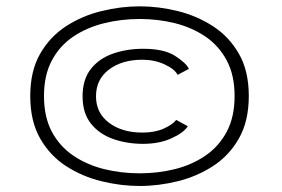

<svg xmlns="http://www.w3.org/2000/svg" viewBox="-20 -660 912 622"><path d="M432.5 -57.5Q371.5 -57.5 309 -72.8Q246.5 -88 194.2 -121.8Q142 -155.5 110 -211.5Q78 -267.5 78 -349Q78 -430 110 -485.8Q142 -541.5 194.2 -575.2Q246.5 -609 309 -624.2Q371.5 -639.5 432.5 -639.5Q493.5 -639.5 555.5 -624.2Q617.5 -609 669.8 -575.2Q722 -541.5 754 -485.8Q786 -430 786 -349Q786 -267.5 754 -211.5Q722 -155.5 669.8 -121.8Q617.5 -88 555.5 -72.8Q493.5 -57.5 432.5 -57.5ZM432.5 -98.5Q492 -98.5 547 -112.2Q602 -126 645.5 -155.8Q689 -185.5 714.5 -233.2Q740 -281 740 -349Q740 -416.5 714.5 -464.2Q689 -512 645.5 -541.5Q602 -571 547 -584.8Q492 -598.5 432.5 -598.5Q373 -598.5 317.2 -584.8Q261.5 -571 217.5 -541.5Q173.5 -512 148 -464.2Q122.5 -416.5 122.5 -349Q122.5 -281 148 -233.2Q173.5 -185.5 217.5 -155.8Q261.5 -126 317.2 -112.2Q373 -98.5 432.5 -98.5ZM443.5 -194Q390.5 -194 345.8 -210Q301 -226 274.2 -260Q247.5 -294 247.5 -348Q247.5 -402.5 274.2 -436.5Q301 -470.5 345.8 -486.2Q390.5 -502 443.5 -502Q511 -502 546.8 -479.2Q582.5 -456.5 592 -437L555.5 -417.5Q545.5 -436.5 513 -451.5Q480.5 -466.5 441 -466.5Q375.5 -466.5 333.2 -434.8Q291 -403 291 -348Q291 -294 333.2 -262.2Q375.5 -230.5 441 -230.5Q481.5 -230.5 510 -243.2Q538.5 -256 551 -271.5L588.5 -251Q574.5 -229.5 535.2 -211.8Q496 -194 443.5 -194Z"/></svg>

Font: Trispace SemiExpanded ExtraLight
Style: Regular
Weight: 200
Width: 6
Designer: Tyler Finck
Foundry: Etcetera Type Company
Version: Version 1.210; ttfautohint (v1.8.3)